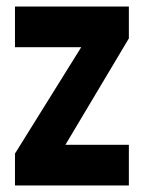

<svg xmlns="http://www.w3.org/2000/svg" viewBox="-20 -570 442 590"><path d="M26 0V-98L262 -477L291 -425H26V-550H376V-452L150 -73L120 -125H376V0Z"/></svg>

Font: Mohave Light
Style: Regular
Weight: 300
Designer: Gumpita Rahayu
Foundry: Tokotype
Version: Version 2.003